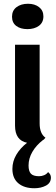

<svg xmlns="http://www.w3.org/2000/svg" viewBox="-20 -748 297 1022"><path d="M44 -659Q44 -692 68 -710Q92 -728 129 -728Q165 -728 188 -710Q211 -692 211 -661Q211 -628 187 -610.5Q163 -593 126 -593Q89 -593 66.5 -610Q44 -627 44 -659ZM251 197Q251 226 224.5 240Q198 254 163 254Q109 254 77.5 227.5Q46 201 46 151Q46 111 67 75.5Q88 40 124 12Q60 -1 60 -79V-510H191V-91Q191 -37 222 -15L214 -6L213 -5L208 -2Q173 25 152.5 60Q132 95 132 133Q132 163 144.5 176.5Q157 190 188 190Q202 190 215 184.5Q228 179 236 168Q251 180 251 197Z"/></svg>

Font: Sansita Medium
Style: Regular
Weight: 500
Designer: Pablo Cosgaya
Foundry: Omnibus-Type
Version: Version 1.006